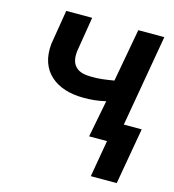

<svg xmlns="http://www.w3.org/2000/svg" viewBox="-105 -616 798 880"><g transform="rotate(15 293.5 -176.5)"><path d="M474.6 0 566.4 -528.3H442.9L397 -276.9Q368.7 -272 341.1 -268.8Q313.5 -265.6 285.2 -266.6Q260.3 -267.1 242.4 -272.9Q224.6 -278.8 213.9 -291Q202.6 -302.7 198.5 -320.8Q194.3 -338.9 197.3 -364.3L224.1 -528.3H101.1L74.2 -364.7Q69.3 -314.5 82.5 -276.9Q95.7 -239.3 124 -214.4Q151.4 -189.5 191.2 -176.8Q231 -164.1 278.3 -164.1Q305.2 -163.6 331.8 -166.5Q358.4 -169.4 385.3 -175.8L351.1 0ZM528.8 174.3 575.7 -93.3H452.1L405.8 174.3Z"/></g></svg>

Font: Roboto Mono SemiBold
Style: Italic
Weight: 600
Italic angle: -10°
Monospace: yes
Designer: Google
Version: Version 3.000